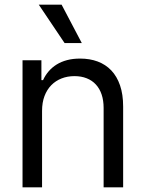

<svg xmlns="http://www.w3.org/2000/svg" viewBox="-20 -804 625 824"><path d="M160.5 0H76.7V-545.5H157.7V-460.2H164.8Q174.4 -481.2 188.9 -498Q203.5 -514.9 223.2 -527.2Q242.9 -539.4 267.9 -546Q293 -552.6 323.9 -552.6Q365.4 -552.6 399.3 -540Q433.2 -527.3 457.6 -501.8Q481.9 -476.2 495.2 -437.5Q508.5 -398.8 508.5 -346.6V0H424.7V-340.9Q424.7 -372.9 416.2 -398.3Q407.7 -423.7 391.5 -441.2Q375.4 -458.8 352.1 -468Q328.8 -477.3 299.7 -477.3Q269.5 -477.3 244.1 -467.3Q218.8 -457.4 200.1 -438.4Q181.5 -419.4 171 -391.7Q160.5 -364 160.5 -328.1ZM146.3 -784.1H244.3L331 -619.3H257.1Z"/></svg>

Font: Interop
Style: Regular
Weight: 400
Designer: Rasmus Andersson, Google, Jang Haemin
Foundry: jhaemin
Version: Version 1.008